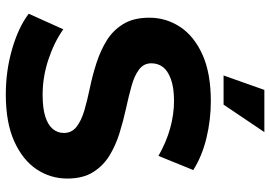

<svg xmlns="http://www.w3.org/2000/svg" viewBox="-158 -784 953 678"><g transform="rotate(90 319.0 -444.5)"><path d="M313 12Q229 12 152 -10.5Q75 -33 28 -69L83 -191Q128 -159 189.5 -138.5Q251 -118 314 -118Q362 -118 391.5 -127.5Q421 -137 435 -154Q449 -171 449 -193Q449 -221 427 -238Q405 -255 369 -265.5Q333 -276 289.5 -285Q246 -294 202.5 -308Q159 -322 123 -344Q87 -366 64.5 -402.5Q42 -439 42 -495Q42 -554 74.5 -603.5Q107 -653 172.5 -682.5Q238 -712 337 -712Q403 -712 467 -696.5Q531 -681 580 -650L530 -527Q481 -555 432 -568.5Q383 -582 336 -582Q289 -582 259 -571Q229 -560 216 -542.5Q203 -525 203 -502Q203 -475 225 -458.5Q247 -442 283 -432Q319 -422 362.5 -412.5Q406 -403 449.5 -389.5Q493 -376 529 -354Q565 -332 587.5 -296Q610 -260 610 -205Q610 -146 577.5 -97Q545 -48 479 -18Q413 12 313 12ZM246 -757 297 -901H446L349 -757Z"/></g></svg>

Font: Montserrat Z
Style: Bold
Weight: 700
Designer: Julieta Ulanovsky
Foundry: Julieta Ulanovsky
Version: Version 8.000